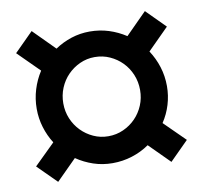

<svg xmlns="http://www.w3.org/2000/svg" viewBox="-72 -738 849 785"><g transform="rotate(-10 352.5 -345.0)"><path d="M73.2 -340.8Q73.2 -382.3 85 -420.7Q96.7 -459 118.2 -492.2L29.8 -580.1L107.9 -658.2L195.8 -569.8Q227.5 -591.3 264.4 -603.3Q301.3 -615.2 340.8 -615.2Q382.3 -615.2 419.9 -603.3Q457.5 -591.3 490.2 -569.8L578.1 -658.2L655.8 -580.1L567.9 -492.2Q589.8 -459 601.8 -420.7Q613.8 -382.3 613.8 -340.8Q613.8 -301.3 602.5 -264.2Q591.3 -227.1 569.8 -194.8L655.8 -109.9L578.1 -32.2L494.1 -116.2Q460.9 -93.3 422.1 -81.1Q383.3 -68.8 340.8 -68.8Q299.3 -68.8 261.7 -81.5Q224.1 -94.2 191.9 -116.2L107.9 -32.2L29.8 -109.9L116.2 -194.8Q95.7 -227.1 84.5 -264.2Q73.2 -301.3 73.2 -340.8ZM184.1 -344.2Q184.1 -310.5 196.5 -280.8Q209 -251 230.7 -228.8Q252.4 -206.5 281.2 -193.4Q310.1 -180.2 342.8 -180.2Q376.5 -180.2 405.5 -193.4Q434.6 -206.5 456.3 -228.8Q478 -251 490.5 -280.8Q502.9 -310.5 502.9 -344.2Q502.9 -377.9 490.5 -408Q478 -438 456.3 -460.2Q434.6 -482.4 405.5 -495.6Q376.5 -508.8 342.8 -508.8Q310.1 -508.8 281.2 -495.6Q252.4 -482.4 230.7 -460.2Q209 -438 196.5 -408Q184.1 -377.9 184.1 -344.2Z"/></g></svg>

Font: Simonetta
Style: Black
Weight: 900
Designer: Gayaneh Bagdasaryan
Foundry: Brownfox
Version: Version 1.002